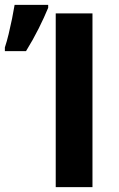

<svg xmlns="http://www.w3.org/2000/svg" viewBox="-20 -769 490 789"><path d="M209 0V-714H360V0ZM0 -559V-574Q8 -598 15.5 -629Q23 -660 29.5 -692Q36 -724 40 -749H178V-737Q162 -698 139 -652Q116 -606 87 -559Z"/></svg>

Font: Noto IKEA Arabic
Style: Bold
Weight: 700
Designer: Monotype Design Team
Foundry: Monotype Imaging Inc.
Version: Version 1.200